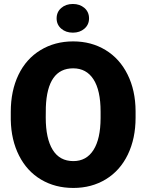

<svg xmlns="http://www.w3.org/2000/svg" viewBox="-20 -927 730 957"><path d="M655.8 -340.8Q655.8 -236.8 617.2 -156.7Q578.6 -76.7 507.6 -33.4Q436.5 9.8 345.7 9.8Q254.9 9.8 184.6 -32Q114.3 -73.7 75 -151.4Q35.6 -229 33.7 -329.6V-369.6Q33.7 -474.1 72 -554Q110.4 -633.8 181.9 -677.2Q253.4 -720.7 344.7 -720.7Q435.1 -720.7 505.9 -677.7Q576.7 -634.8 616 -555.4Q655.3 -476.1 655.8 -373.5ZM481.4 -370.6Q481.4 -476.6 446 -531.5Q410.6 -586.4 344.7 -586.4Q215.8 -586.4 208.5 -393.1L208 -340.8Q208 -236.3 242.7 -180.2Q277.3 -124 345.7 -124Q410.6 -124 445.8 -179.2Q481 -234.4 481.4 -337.9ZM262.2 -835.4Q262.2 -867.2 285.2 -887.2Q308.1 -907.2 343.3 -907.2Q377.9 -907.2 400.9 -887.2Q423.8 -867.2 423.8 -835.4Q423.8 -804.2 400.9 -784.2Q377.9 -764.2 343.3 -764.2Q308.1 -764.2 285.2 -784.2Q262.2 -804.2 262.2 -835.4Z"/></svg>

Font: Roboto Black
Style: Regular
Weight: 900
Designer: Google
Version: Version 2.134; 2016